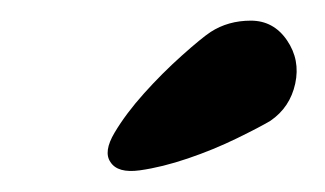

<svg xmlns="http://www.w3.org/2000/svg" viewBox="-20 -702 315 186"><path d="M258 -663Q271 -644 266 -621Q261 -598 242 -585Q232 -579 209.5 -568Q187 -557 162 -548.5Q137 -540 115.5 -537Q94 -534 87 -545Q80 -555 91 -573.5Q102 -592 119.5 -611.5Q137 -631 156 -648Q175 -665 184 -671Q201 -682 223 -682Q245 -682 258 -663Z"/></svg>

Font: Reclame
Style: Regular
Weight: 400
Designer: Peter Wiegel
Foundry: Peter Wiegel
Version: Version 1.000